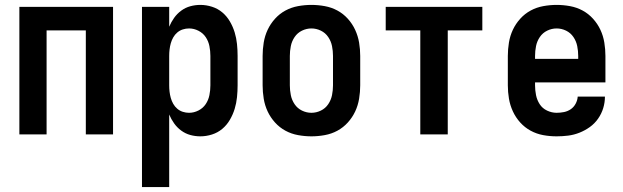

<svg xmlns="http://www.w3.org/2000/svg" viewBox="-20 -548 2540 783"><path d="M59 0V-520H441V0H330V-424H170V0Z M559 215V-520H670V-439Q678 -458 690 -475Q702 -492 719 -504.5Q736 -517 756 -522.5Q776 -528 797 -528Q821 -528 844.5 -520.5Q868 -513 886.5 -497.5Q905 -482 917.5 -460.5Q930 -439 937 -416Q944 -393 946.5 -368.5Q949 -344 949 -320V-200Q949 -176 946.5 -151.5Q944 -127 937 -104Q930 -81 917.5 -59.5Q905 -38 886.5 -22.5Q868 -7 844.5 0.5Q821 8 797 8Q776 8 756 2.5Q736 -3 719 -15.5Q702 -28 690 -45Q678 -62 670 -81V215ZM751 -88Q771 -88 789.5 -97.5Q808 -107 819 -123.5Q830 -140 834 -160Q838 -180 838 -200V-320Q838 -340 834 -360Q830 -380 819 -396.5Q808 -413 789.5 -422.5Q771 -432 751 -432Q738 -432 725.5 -428Q713 -424 703 -415.5Q693 -407 686.5 -395.5Q680 -384 676.5 -371.5Q673 -359 671.5 -346Q670 -333 670 -320V-200Q670 -187 671.5 -174Q673 -161 676.5 -148.5Q680 -136 686.5 -124.5Q693 -113 703 -104.5Q713 -96 725.5 -92Q738 -88 751 -88Z M1250 8Q1223 8 1195.5 3Q1168 -2 1144 -15Q1120 -28 1101.5 -48.5Q1083 -69 1071.5 -93.5Q1060 -118 1055.5 -145.5Q1051 -173 1051 -200V-320Q1051 -347 1055.5 -374.5Q1060 -402 1071.5 -426.5Q1083 -451 1101.5 -471.5Q1120 -492 1144 -505Q1168 -518 1195.5 -523Q1223 -528 1250 -528Q1277 -528 1304.5 -523Q1332 -518 1356 -505Q1380 -492 1398.5 -471.5Q1417 -451 1428.5 -426Q1440 -401 1444.5 -374Q1449 -347 1449 -320V-200Q1449 -173 1444.5 -145.5Q1440 -118 1428.5 -93.5Q1417 -69 1398.5 -48.5Q1380 -28 1356 -15Q1332 -2 1304.5 3Q1277 8 1250 8ZM1250 -88Q1270 -88 1288.5 -97Q1307 -106 1318.5 -123Q1330 -140 1334 -160Q1338 -180 1338 -200V-320Q1338 -340 1334 -360Q1330 -380 1318.5 -397Q1307 -414 1288.5 -423Q1270 -432 1250 -432Q1230 -432 1211.5 -423Q1193 -414 1181.5 -397Q1170 -380 1166 -360Q1162 -340 1162 -320V-200Q1162 -180 1166 -160Q1170 -140 1181.5 -123Q1193 -106 1211.5 -97Q1230 -88 1250 -88Z M1694 0V-424H1553V-520H1947V-424H1806V0Z M2250 8Q2222 8 2195 3Q2168 -2 2144 -15Q2120 -28 2101.5 -48.5Q2083 -69 2071.5 -94Q2060 -119 2055.5 -146Q2051 -173 2051 -200V-320Q2051 -347 2055.5 -374.5Q2060 -402 2071.5 -426.5Q2083 -451 2101.5 -471.5Q2120 -492 2144 -505Q2168 -518 2195.5 -523Q2223 -528 2250 -528Q2277 -528 2304.5 -523Q2332 -518 2356 -505Q2380 -492 2398.5 -471.5Q2417 -451 2428.5 -426.5Q2440 -402 2444.5 -374.5Q2449 -347 2449 -320V-212H2162V-200Q2162 -180 2166 -160Q2170 -140 2181 -123Q2192 -106 2211 -97Q2230 -88 2250 -88Q2265 -88 2280 -91Q2295 -94 2307.5 -102.5Q2320 -111 2327.5 -125Q2335 -139 2336 -154H2447Q2447 -130 2440 -107Q2433 -84 2419 -64Q2405 -44 2385.5 -30Q2366 -16 2343.5 -7Q2321 2 2297.5 5Q2274 8 2250 8ZM2162 -308H2338V-320Q2338 -340 2334 -360Q2330 -380 2318.5 -397Q2307 -414 2288.5 -423Q2270 -432 2250 -432Q2230 -432 2211.5 -423Q2193 -414 2181.5 -397Q2170 -380 2166 -360Q2162 -340 2162 -320Z"/></svg>

Font: Iosevka Term
Style: Bold
Weight: 700
Monospace: yes
Designer: Belleve Invis
Foundry: Belleve Invis
Version: Version 30.0.1